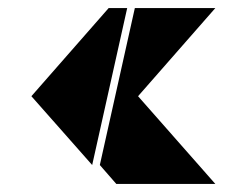

<svg xmlns="http://www.w3.org/2000/svg" viewBox="-20 -584 564 477"><path d="M250 -564 58 -345 209 -174 296 -564ZM269 -127H515L323 -345L515 -564H315L228 -174Z"/></svg>

Font: Poppins STUK1
Style: Regular
Weight: 400
Designer: Jonny Pinhorn (original), Sammy Jo Hughes (modified version)
Foundry: Type Mafia
Version: Version 1.002;hotconv 1.0.109;makeotfexe 2.5.65596